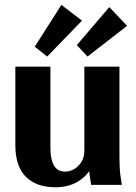

<svg xmlns="http://www.w3.org/2000/svg" viewBox="-20 -780 574 810"><path d="M213.6 10Q133.6 10 89.2 -34.2Q44.7 -78.4 44.7 -168.9V-498.7H192.7V-156.8Q192.7 -106.3 208.1 -81.2Q223.4 -56 254 -56Q275.1 -56 293.6 -67Q312.2 -78 324.1 -98Q335.9 -117.9 335.9 -144.6V-498.7H483.9V-115.6Q483.9 -95 484.9 -75.6Q485.9 -56.2 488.3 -37.7Q490.7 -19.1 493.9 0H364.6Q361.3 -17.7 358.9 -35.5Q356.6 -53.3 355.6 -73.5Q354.6 -93.6 354.6 -115.6L376.4 -89.8Q351.5 -40.6 310.8 -15.3Q270.2 10 213.6 10ZM349.3 -541.5 304 -589.6 441.1 -750.1 516.1 -671ZM179.1 -541.5 126.5 -583 239.1 -759.5 325.8 -692.9Z"/></svg>

Font: Sutasoma
Style: Regular
Weight: 400
Designer: Izhar Fathurrohim, Akbar Rohmanto, Arusyal Khofiqoini
Foundry: Kiwari Kolektiv
Version: Version 1.102